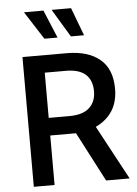

<svg xmlns="http://www.w3.org/2000/svg" viewBox="-61 -986 736 1032"><g transform="rotate(-5 306.5 -469.5)"><path d="M79 -700H318Q432 -700 496 -647Q560 -594 560 -487Q560 -350 439 -292L596 0H469L330 -267H325H191V0H79ZM303 -362Q375 -362 410.5 -394.5Q446 -427 446 -484Q446 -543 411 -574.5Q376 -606 305 -606H191V-362ZM205 -788 108 -939H213L276 -788ZM348 -788 257 -939H362L419 -788Z"/></g></svg>

Font: Cabin Medium
Style: Regular
Weight: 500
Designer: Pablo Impallari
Foundry: Pablo Impallari. http://www.impallari.com Igino Marini. http://www.ikern.com
Version: Version 2.200